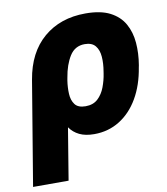

<svg xmlns="http://www.w3.org/2000/svg" viewBox="-115 -623 779 897"><g transform="rotate(-10 274.5 -175.0)"><path d="M-30.8 203.1 51.3 -291Q72.3 -417 151.6 -484.9Q231 -552.7 350.6 -552.7Q422.4 -552.7 466.8 -529.8Q511.2 -506.8 533.4 -467.3Q555.7 -427.7 559.8 -377Q564 -326.2 554.7 -271L552.7 -261.2Q539.6 -179.2 504.2 -118.2Q468.8 -57.1 415 -23.7Q361.3 9.8 293.9 9.8Q252.4 9.8 224.1 -3.9Q195.8 -17.6 178.2 -43L137.7 203.1ZM213.4 -258.8Q208.5 -226.6 210 -196Q211.4 -165.5 226.3 -145.5Q241.2 -125.5 276.9 -125.5Q313 -125.5 335.2 -146.2Q357.4 -167 369.1 -198.2Q380.9 -229.5 385.7 -261.2L387.2 -271Q393.6 -308.1 391.1 -340.3Q388.7 -372.6 372.6 -392.3Q356.4 -412.1 322.3 -412.1Q275.9 -412.1 250.7 -372.1Q225.6 -332 215.8 -272Z"/></g></svg>

Font: Inter Display Extra Bold
Style: Italic
Weight: 800
Italic angle: -9.39999°
Designer: Rasmus Andersson
Foundry: rsms
Version: Version 4.000;git-4fc901f